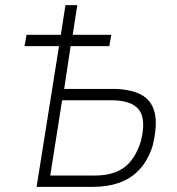

<svg xmlns="http://www.w3.org/2000/svg" viewBox="-20 -725 685 745"><path d="M122 0 209 -546H75L83 -590H216L234 -705H280L262 -590H412L404 -546H254L229 -380H416Q484 -380 526 -358.5Q568 -337 580 -288.5Q592 -240 572 -158Q553 -101 520.5 -66.5Q488 -32 443 -16Q398 0 343 0ZM175 -44H349Q419 -44 461.5 -75Q504 -106 526 -175Q548 -260 520 -298Q492 -336 411 -336H221Z"/></svg>

Font: Nunito Sans 7pt Condensed ExtraLight
Style: Italic
Weight: 250
Width: 3
Italic angle: -9°
Designer: Vernon Adams
Foundry: Vernon Adams
Version: Version 3.101;gftools[0.9.27]